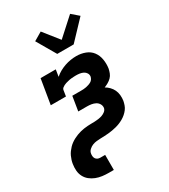

<svg xmlns="http://www.w3.org/2000/svg" viewBox="-236 -890 1071 1215"><g transform="rotate(-30 300.0 -282.0)"><path d="M283 -600 202 -739 263 -775 352 -663 480 -779 531 -735 403 -600ZM190 215Q166 215 142.5 212Q119 209 97.5 200.5Q76 192 58.5 178Q41 164 30.5 144Q20 124 18 100.5Q16 77 20 52Q22 39 26 26Q30 13 36 0Q42 -13 50.5 -24.5Q59 -36 69 -46.5Q79 -57 91 -65.5Q103 -74 115.5 -80.5Q128 -87 141 -92Q154 -97 167.5 -100.5Q181 -104 194.5 -106Q208 -108 221.5 -109Q235 -110 248.5 -110Q262 -110 275 -110.5Q288 -111 302 -113Q316 -115 329 -119.5Q342 -124 353.5 -133Q365 -142 368 -156Q370 -172 362 -185.5Q354 -199 340.5 -206Q327 -213 311.5 -215.5Q296 -218 280 -218H216L233 -323H297Q306 -323 315.5 -323.5Q325 -324 334.5 -326Q344 -328 353.5 -331Q363 -334 372 -339Q381 -344 386.5 -352.5Q392 -361 394 -370Q396 -384 389 -395.5Q382 -407 370 -413Q358 -419 344.5 -421Q331 -423 317 -423Q310 -423 302 -422.5Q294 -422 286 -421.5Q278 -421 270.5 -419.5Q263 -418 255.5 -416Q248 -414 240.5 -412Q233 -410 225.5 -406Q218 -402 211.5 -397Q205 -392 203 -384L196 -339H85L115 -520H226L218 -470Q235 -485 255 -496Q275 -507 295.5 -514Q316 -521 337.5 -524.5Q359 -528 380 -528Q414 -528 444.5 -516.5Q475 -505 493.5 -480.5Q512 -456 517.5 -423Q523 -390 518 -357Q515 -342 509 -326.5Q503 -311 491.5 -299.5Q480 -288 466 -280Q452 -272 437 -266Q453 -257 466.5 -243Q480 -229 488 -212Q496 -195 498 -174.5Q500 -154 497 -134Q494 -119 489 -104.5Q484 -90 474.5 -77.5Q465 -65 453 -54.5Q441 -44 427 -36Q413 -28 399.5 -22.5Q386 -17 371 -13Q356 -9 341 -6.5Q326 -4 311.5 -2.5Q297 -1 282.5 -0.5Q268 0 253.5 0.5Q239 1 224 2.5Q209 4 194.5 9.5Q180 15 167.5 26.5Q155 38 153 52Q151 62 152 72Q153 82 158 89.5Q163 97 171.5 101Q180 105 190 105H226V215Z"/></g></svg>

Font: Iosevka Etoile Extrabold
Style: Italic
Weight: 800
Italic angle: -9°
Designer: Belleve Invis
Foundry: Belleve Invis
Version: Version 22.1.2; ttfautohint (v1.8.4)